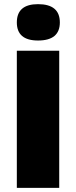

<svg xmlns="http://www.w3.org/2000/svg" viewBox="-20 -904 366 924"><path d="M163 -884Q268 -884 268 -796Q268 -709 163 -709Q61 -709 61 -796Q61 -884 163 -884ZM265 -660V0H61V-660Z"/></svg>

Font: Elaine Sans ExtraBold
Style: Regular
Weight: 800
Designer: Wei Huang
Foundry: Wei Huang
Version: Version 2.001;December 24, 2019;FontCreator 12.0.0.2547 64-b